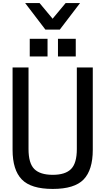

<svg xmlns="http://www.w3.org/2000/svg" viewBox="-20 -1220 687 1252"><path d="M502 -1027ZM370 -1027H276L144 -1200H238L323 -1098L408 -1200H502ZM474 -852ZM290 -852H174V-967H290ZM474 -852H358V-967H474ZM324 12Q182 12 122 -50Q62 -112 62 -243V-780H166V-248Q166 -155 204 -117.5Q242 -80 324 -80Q406 -80 443.5 -118Q481 -156 481 -248V-780H585V-243Q585 -112 525.5 -50Q466 12 324 12Z"/></svg>

Font: Tanohe Sans Medium
Style: Regular
Weight: 500
Designer: Village Type and Design LLC
Foundry: Cooper Hewitt Smithsonian Design Museum
Version: Version 1.00;September 29, 2021;FontCreator 13.0.0.2655 64-b